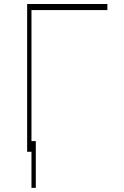

<svg xmlns="http://www.w3.org/2000/svg" viewBox="-20 -747 610 945"><path d="M508.5 -727.3V-697.4H134.9V0H113.6V-727.3ZM156.2 -52.6V177.6H134.9V-52.6Z"/></svg>

Font: Inter Thin BETA
Style: Regular
Weight: 100
Designer: Rasmus Andersson
Foundry: rsms
Version: Version 3.011;git-f93a4a705